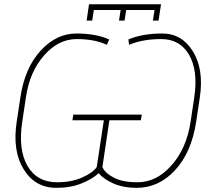

<svg xmlns="http://www.w3.org/2000/svg" viewBox="-20 -880 991 910"><path d="M927.2 -418.9 909.7 -302.7Q887.7 -158.2 810.3 -74Q732.9 10.3 627.9 10.3Q564 10.3 517.3 -10.5Q470.7 -31.2 447.8 -59.1Q417 -30.8 365.5 -10.3Q314 10.3 247.1 10.3Q146.5 10.3 92.3 -77.4Q38.1 -165 59.1 -302.7L76.7 -418.9Q97.2 -557.6 172.1 -639.4Q247.1 -721.2 341.3 -721.2Q435.5 -721.2 497.6 -692.9L486.3 -667.5Q429.7 -694.8 343.3 -694.8Q256.8 -694.8 188.7 -617.2Q120.6 -539.6 103 -419.9L85.4 -302.7Q65.4 -170.9 110.4 -93.5Q155.3 -16.1 251 -16.1Q317.4 -16.1 367.9 -38.1Q418.5 -60.1 438.5 -87.9L472.2 -310.1H323.2L327.6 -336.9H651.9L647.5 -310.1H498.5L465.3 -88.4Q477.1 -60.1 519.5 -38.1Q562 -16.1 631.8 -16.1Q722.2 -16.1 793.2 -96.7Q864.3 -177.2 883.3 -302.7L900.9 -419.9Q919.4 -545.4 876.2 -620.1Q833 -694.8 744.1 -694.8Q655.3 -694.8 591.8 -667.5L588.4 -692.9Q654.8 -721.2 748.5 -721.2Q842.3 -721.2 894.5 -636.2Q946.8 -551.3 927.2 -418.9ZM424.8 -832.5 417 -782.2H390.6L401.9 -859.9H743.2L731.4 -782.2H704.6L712.4 -832.5H578.1L570.3 -782.2H543.9L551.8 -832.5Z"/></svg>

Font: Roboto-ThinItalic
Style: Italic
Weight: 250
Italic angle: -12°
Designer: Google
Version: Version 1.100141; 2013; ttfautohint (v0.94.14-c901) -l 8 -r 